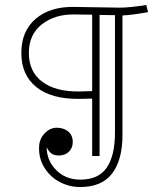

<svg xmlns="http://www.w3.org/2000/svg" viewBox="-20 -628 640 773"><path d="M576.2 -579.1Q507.3 -566.9 473.1 -565.9V-85Q473.1 16.1 431.4 70.6Q389.6 125 303.2 125Q260.3 125 222.2 105.7Q184.1 86.4 160.2 49.3Q136.2 12.2 137.2 -34.2Q137.7 -68.4 159.7 -91.1Q181.6 -113.8 208 -113.8Q236.3 -113.8 254.6 -98.6Q272.9 -83.5 272.9 -56.2Q272.9 -32.7 257.6 -17.3Q242.2 -2 216.8 -2Q196.3 -2 185.5 -11.2Q174.8 -20.5 168 -35.2Q168 18.1 206.1 56.6Q244.1 95.2 303.2 95.2Q376.5 95.2 409.7 46.9Q442.9 -1.5 442.9 -95.2V-566.9L380.9 -567.9V0H351.1V-231L299.8 -230Q188 -228.5 127 -276.9Q65.9 -325.2 65.9 -415Q65.9 -503.9 124.8 -553.2Q183.6 -602.5 280.8 -600.1L461.9 -597.2Q502.9 -597.2 568.8 -607.9ZM351.1 -568.8 280.8 -569.8Q201.7 -571.3 148.9 -530.3Q96.2 -489.3 96.2 -415Q96.2 -338.9 150.4 -298.6Q204.6 -258.3 299.8 -259.8L351.1 -261.2Z"/></svg>

Font: Compagnon Light
Style: Regular
Weight: 400
Designer: Juliette Duhe, Lea Pradine
Foundry: Velvetyne Type Foundry
Version: Version 1.000;PS 001.000;hotconv 1.0.88;makeotf.lib2.5.64775